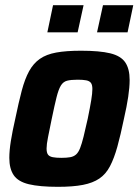

<svg xmlns="http://www.w3.org/2000/svg" viewBox="-20 -714 535 742"><path d="M204 8Q133 8 91.5 -2Q50 -12 33 -37Q16 -62 16 -104Q16 -132 22 -169.5Q28 -207 39 -255Q52 -318 64 -363.5Q76 -409 92.5 -439Q109 -469 134 -486.5Q159 -504 197.5 -511Q236 -518 293 -518Q365 -518 406 -508Q447 -498 464 -473Q481 -448 481 -405Q481 -377 475.5 -340Q470 -303 459 -255Q446 -192 433.5 -147Q421 -102 405 -71.5Q389 -41 364 -24Q339 -7 300.5 0.5Q262 8 204 8ZM217 -104Q238 -104 251.5 -106.5Q265 -109 274 -117Q283 -125 289.5 -141.5Q296 -158 303 -186Q310 -214 319 -255Q328 -299 332.5 -326.5Q337 -354 337 -370Q337 -386 331.5 -393.5Q326 -401 313.5 -403.5Q301 -406 280 -406Q254 -406 239 -402Q224 -398 215 -383Q206 -368 198.5 -338Q191 -308 180 -255Q171 -211 165.5 -183.5Q160 -156 160 -140Q160 -124 165.5 -116.5Q171 -109 184 -106.5Q197 -104 217 -104ZM355 -589 378 -694H495L473 -589ZM163 -589 185 -694H303L280 -589Z"/></svg>

Font: Saira SemiCondensed
Style: Bold Italic
Weight: 700
Width: 4
Italic angle: -12°
Designer: Hector Gatti with collaboration of the Omnibus-Type team
Foundry: Omnibus-Type
Version: Version 1.101